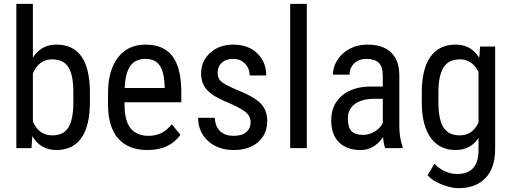

<svg xmlns="http://www.w3.org/2000/svg" viewBox="-20 -770 2658 998"><path d="M447.3 -238.8Q447.3 -115.2 402.8 -52.7Q358.4 9.8 273.9 9.8Q189.9 9.8 147.9 -62.5L143.6 0H64.9V-750H150.9V-470.2Q193.4 -538.1 272.9 -538.1Q359.9 -538.1 403.3 -476.6Q446.8 -415 447.3 -291ZM361.3 -288.1Q361.3 -381.8 335.2 -421.6Q309.1 -461.4 250.5 -461.4Q183.6 -461.4 150.9 -389.2V-137.7Q183.1 -66.4 251.5 -66.4Q310.1 -66.4 335.4 -107.4Q360.8 -148.4 361.3 -234.9Z M746.6 9.8Q647.9 9.8 595.2 -49.1Q542.5 -107.9 541.5 -221.7V-285.6Q541.5 -403.8 593 -470.9Q644.5 -538.1 736.8 -538.1Q829.6 -538.1 875.5 -479Q921.4 -419.9 922.4 -294.9V-238.3H627.4V-226.1Q627.4 -141.1 659.4 -102.5Q691.4 -64 751.5 -64Q789.6 -64 818.6 -78.4Q847.7 -92.8 873 -124L918 -69.3Q861.8 9.8 746.6 9.8ZM736.8 -463.9Q683.1 -463.9 657.2 -427Q631.3 -390.1 627.9 -312.5H835.9V-324.2Q832.5 -399.4 808.8 -431.6Q785.2 -463.9 736.8 -463.9Z M1282.7 -135.3Q1282.7 -163.1 1261.7 -183.1Q1240.7 -203.1 1180.7 -230Q1110.8 -258.8 1082.3 -279.3Q1053.7 -299.8 1039.6 -325.9Q1025.4 -352.1 1025.4 -388.2Q1025.4 -452.6 1072.5 -495.4Q1119.6 -538.1 1192.9 -538.1Q1270 -538.1 1316.9 -493.2Q1363.8 -448.2 1363.8 -377.9H1277.8Q1277.8 -413.6 1253.9 -438.7Q1230 -463.9 1192.9 -463.9Q1154.8 -463.9 1133.1 -444.1Q1111.3 -424.3 1111.3 -391.1Q1111.3 -364.7 1127.2 -348.6Q1143.1 -332.5 1203.6 -306.2Q1299.8 -268.6 1334.5 -232.7Q1369.1 -196.8 1369.1 -141.6Q1369.1 -72.8 1321.8 -31.5Q1274.4 9.8 1194.8 9.8Q1112.3 9.8 1061 -37.6Q1009.8 -85 1009.8 -157.7H1096.7Q1098.1 -113.8 1123.5 -88.9Q1148.9 -64 1194.8 -64Q1237.8 -64 1260.3 -83.3Q1282.7 -102.5 1282.7 -135.3Z M1574.7 0H1488.3V-750H1574.7Z M1982.4 0Q1974.6 -17.1 1971.2 -57.6Q1925.3 9.8 1854 9.8Q1782.2 9.8 1741.9 -30.5Q1701.7 -70.8 1701.7 -144Q1701.7 -224.6 1756.3 -272Q1811 -319.3 1906.2 -320.3H1969.7V-376.5Q1969.7 -423.8 1948.7 -443.8Q1927.7 -463.9 1884.8 -463.9Q1845.7 -463.9 1821.3 -440.7Q1796.9 -417.5 1796.9 -381.8H1710.4Q1710.4 -422.4 1734.4 -459.2Q1758.3 -496.1 1798.8 -517.1Q1839.4 -538.1 1889.2 -538.1Q1970.2 -538.1 2012.5 -497.8Q2054.7 -457.5 2055.7 -380.4V-113.8Q2056.2 -52.7 2072.3 -7.8V0ZM1867.2 -68.8Q1898.9 -68.8 1927.7 -86.4Q1956.5 -104 1969.7 -130.4V-256.3H1920.9Q1859.4 -255.4 1823.7 -228.8Q1788.1 -202.1 1788.1 -154.3Q1788.1 -109.4 1806.2 -89.1Q1824.2 -68.8 1867.2 -68.8Z M2172.4 -288.1Q2172.4 -411.6 2217.3 -474.9Q2262.2 -538.1 2348.6 -538.1Q2429.2 -538.1 2471.2 -469.2L2475.6 -528.3H2553.7V4.9Q2553.7 103 2503.4 155.5Q2453.1 208 2363.3 208Q2324.2 208 2275.6 188.7Q2227.1 169.4 2202.6 141.1L2237.8 81.5Q2291.5 134.3 2356.4 134.3Q2464.4 134.3 2467.3 16.6V-52.2Q2425.3 9.8 2348.1 9.8Q2266.1 9.8 2220.2 -52Q2174.3 -113.8 2172.4 -229.5ZM2258.8 -238.8Q2258.8 -149.9 2284.9 -108.2Q2311 -66.4 2370.6 -66.4Q2435.1 -66.4 2467.3 -132.3V-396.5Q2433.6 -461.4 2371.6 -461.4Q2312 -461.4 2285.6 -419.7Q2259.3 -377.9 2258.8 -291.5Z"/></svg>

Font: TypoPRO Roboto
Style: Regular
Weight: 400
Designer: Google
Version: Version 2.136; 2016